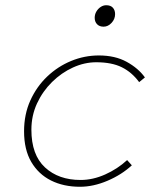

<svg xmlns="http://www.w3.org/2000/svg" viewBox="-20 -702 640 734"><path d="M286 12Q223 12 175 -12Q127 -36 99.5 -83Q72 -130 72 -200Q72 -265 96 -318Q120 -371 160.5 -409.5Q201 -448 252 -469Q303 -490 358 -490Q420 -490 464.5 -465.5Q509 -441 534 -406L512 -388Q484 -426 445.5 -445Q407 -464 348 -464Q303 -464 259 -444Q215 -424 179 -388.5Q143 -353 121.5 -306.5Q100 -260 100 -206Q100 -110 152 -62Q204 -14 288 -14Q335 -14 382 -35Q429 -56 466 -90L484 -70Q445 -34 391 -11Q337 12 286 12ZM376 -600Q360 -600 351 -609.5Q342 -619 342 -634Q342 -647 348.5 -658Q355 -669 365 -675.5Q375 -682 386 -682Q403 -682 411.5 -672.5Q420 -663 420 -648Q420 -629 406.5 -614.5Q393 -600 376 -600Z"/></svg>

Font: Source Code Pro ExtraLight ExtraLight
Style: Italic
Weight: 250
Italic angle: -11°
Monospace: yes
Version: Version 1.016;hotconv 1.0.116;makeotfexe 2.5.65601